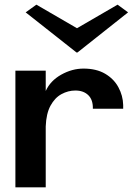

<svg xmlns="http://www.w3.org/2000/svg" viewBox="-20 -803 569 823"><path d="M46 0V-500H176V-413Q196 -457 242.5 -483Q289 -509 338 -509Q393 -509 430.5 -487Q468 -465 487.5 -429Q507 -393 508 -353Q508 -344 508 -337H378Q379 -375 358.5 -395Q338 -415 303 -415Q272 -415 243.5 -399.5Q215 -384 196.5 -350Q178 -316 176 -261V0ZM136 -783 310 -682 484 -783 529 -750 312 -578H308L90 -750Z"/></svg>

Font: Panamera
Style: Bold
Weight: 700
Designer: Bastien Sozeau
Foundry: NBR — Bastien Sozeau
Version: Version 3.002; ttfautohint (v1.8.4.7-5d5b);gftools[0.9.33]